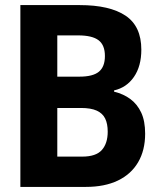

<svg xmlns="http://www.w3.org/2000/svg" viewBox="-20 -734 640 754"><path d="M60 0V-714H293Q411 -714 473 -672.5Q535 -631 535 -539Q535 -474 506 -432Q477 -390 428 -379V-374Q465 -365 492 -345Q519 -325 534.5 -292Q550 -259 550 -209Q550 -144 522.5 -97Q495 -50 443 -25Q391 0 317 0ZM205 -119H303Q357 -119 380 -145Q403 -171 403 -217Q403 -248 393 -268.5Q383 -289 360 -299.5Q337 -310 298 -310H205ZM205 -433H292Q345 -433 368.5 -452.5Q392 -472 392 -514Q392 -557 367 -576Q342 -595 287 -595H205Z"/></svg>

Font: Noto Sans Mono
Style: Bold
Weight: 700
Designer: Monotype Design Team
Foundry: Monotype Imaging Inc.
Version: Version 2.014